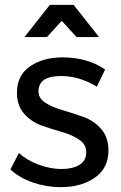

<svg xmlns="http://www.w3.org/2000/svg" viewBox="-20 -770 500 793"><path d="M235 -684 174 -617H81L186 -750H284L389 -617H296ZM139 -393Q139 -363 169 -344.5Q199 -326 241.5 -314Q284 -302 326.5 -286.5Q369 -271 398.5 -236.5Q428 -202 428 -149Q428 -75 371.5 -36Q315 3 231 3Q172 3 116.5 -16Q61 -35 23 -70L58 -138Q91 -108 139.5 -90Q188 -72 234 -72Q280 -72 308 -89Q336 -106 336 -140Q337 -173 307.5 -193Q278 -213 235.5 -225Q193 -237 151 -252Q109 -267 79.5 -300.5Q50 -334 50 -386Q50 -459 104 -496Q158 -533 239 -533Q341 -533 414 -483L380 -412Q308 -456 232 -456Q139 -456 139 -393Z"/></svg>

Font: Montserrat arm
Style: Regular
Weight: 400
Designer: Julieta Ulanovsky
Foundry: Julieta Ulanovsky
Version: Version 6.000;PS 006.000;hotconv 1.0.88;makeotf.lib2.5.64775